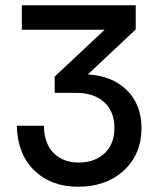

<svg xmlns="http://www.w3.org/2000/svg" viewBox="-20 -700 600 730"><path d="M63 -587V-680H496V-588L314 -417Q406 -412 462 -357.5Q518 -303 518 -213Q518 -114 451 -52Q384 10 277 10Q174 10 110 -52.5Q46 -115 44 -222H147Q148 -153 184.5 -117.5Q221 -82 279 -82Q340 -82 377.5 -117Q415 -152 415 -214Q415 -276 376 -311.5Q337 -347 269 -347H188V-409L378 -587Z"/></svg>

Font: TASA Orbiter Display Medium
Style: Regular
Weight: 500
Designer: Weizhong Zhang
Version: Version 1.000;Glyphs 3.1.2 (3151)